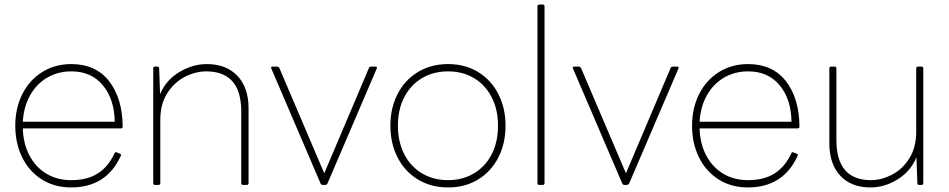

<svg xmlns="http://www.w3.org/2000/svg" viewBox="-20 -798 4162 842"><path d="M510 -115Q447 24 292 24Q219 24 163.5 -11Q108 -46 77.5 -107.5Q47 -169 47 -247Q47 -324 78 -385.5Q109 -447 165 -482Q221 -517 293 -517Q400 -517 458.5 -442Q517 -367 518 -243Q518 -235 510 -235H80Q82 -167 109.5 -115.5Q137 -64 184 -36Q231 -8 292 -8Q363 -8 409 -37.5Q455 -67 482 -125Q485 -134 493 -129L504 -125Q513 -122 510 -115ZM293 -485Q234 -485 187 -457.5Q140 -430 112 -380Q84 -330 80 -264H483Q482 -362 431.5 -423.5Q381 -485 293 -485Z M887 -517Q972 -517 1021 -465.5Q1070 -414 1070 -324V5Q1070 13 1061 13H1046Q1038 13 1038 5V-309Q1038 -485 884 -485Q838 -485 791.5 -461.5Q745 -438 714 -390Q683 -342 683 -272V5Q683 13 675 13H660Q652 13 652 5V-498Q652 -506 660 -506H670Q678 -506 678 -498L682 -385Q708 -447 766.5 -482Q825 -517 887 -517Z M1609 -506H1625Q1636 -506 1632 -497L1416 7Q1412 13 1405 13H1397Q1388 13 1386 7L1170 -497L1169 -501Q1169 -506 1176 -506H1194Q1201 -506 1205 -500L1402 -38L1598 -500Q1600 -506 1609 -506Z M1692 -247Q1692 -324 1723.5 -385.5Q1755 -447 1812.5 -482Q1870 -517 1945 -517Q2020 -517 2077 -482Q2134 -447 2165.5 -385.5Q2197 -324 2197 -247Q2197 -169 2165.5 -107.5Q2134 -46 2077 -11Q2020 24 1945 24Q1870 24 1812.5 -11Q1755 -46 1723.5 -107.5Q1692 -169 1692 -247ZM2164 -247Q2164 -318 2136 -372Q2108 -426 2058.5 -455.5Q2009 -485 1945 -485Q1881 -485 1831 -455.5Q1781 -426 1753 -372Q1725 -318 1725 -247Q1725 -176 1753 -121.5Q1781 -67 1831 -37.5Q1881 -8 1945 -8Q2009 -8 2059 -38Q2109 -68 2136.5 -122Q2164 -176 2164 -247Z M2345 -778H2360Q2368 -778 2368 -770V5Q2368 13 2360 13H2345Q2337 13 2337 5V-770Q2337 -778 2345 -778Z M2932 -506H2948Q2959 -506 2955 -497L2739 7Q2735 13 2728 13H2720Q2711 13 2709 7L2493 -497L2492 -501Q2492 -506 2499 -506H2517Q2524 -506 2528 -500L2725 -38L2921 -500Q2923 -506 2932 -506Z M3478 -115Q3415 24 3260 24Q3187 24 3131.5 -11Q3076 -46 3045.5 -107.5Q3015 -169 3015 -247Q3015 -324 3046 -385.5Q3077 -447 3133 -482Q3189 -517 3261 -517Q3368 -517 3426.5 -442Q3485 -367 3486 -243Q3486 -235 3478 -235H3048Q3050 -167 3077.5 -115.5Q3105 -64 3152 -36Q3199 -8 3260 -8Q3331 -8 3377 -37.5Q3423 -67 3450 -125Q3453 -134 3461 -129L3472 -125Q3481 -122 3478 -115ZM3261 -485Q3202 -485 3155 -457.5Q3108 -430 3080 -380Q3052 -330 3048 -264H3451Q3450 -362 3399.5 -423.5Q3349 -485 3261 -485Z M3797 24Q3713 24 3665 -27.5Q3617 -79 3617 -170V-498Q3617 -506 3625 -506H3640Q3648 -506 3648 -498V-184Q3648 -8 3800 -8Q3845 -8 3891 -31.5Q3937 -55 3967.5 -103Q3998 -151 3998 -221V-498Q3998 -506 4006 -506H4021Q4029 -506 4029 -498V5Q4029 13 4021 13H4011Q4003 13 4003 5L3999 -108Q3973 -46 3916 -11Q3859 24 3797 24Z"/></svg>

Font: LINE Seed JP_TTF Thin
Style: Regular
Weight: 250
Designer: LY Corporation & Fontrix & Fontworks
Version: Version 1.008